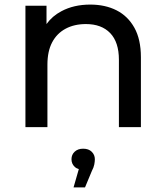

<svg xmlns="http://www.w3.org/2000/svg" viewBox="-20 -555 721 838"><path d="M374 -535Q439 -535 488.5 -510Q538 -485 566.5 -434Q595 -383 595 -305V0H499V-294Q499 -371 461 -410.5Q423 -450 355 -450Q304 -450 266 -429.5Q228 -409 207.5 -370Q187 -331 187 -273V0H91V-530H183V-450Q208 -485 248 -506Q302 -535 374 -535ZM301 263 324 183Q313 180 306 173Q292 160 292 140Q292 120 306 107Q320 94 343 94Q367 94 380.5 107.5Q394 121 394 140Q394 150 391.5 163Q389 176 381 191L351 263Z"/></svg>

Font: Montserrat Z Med
Style: Regular
Weight: 500
Designer: Julieta Ulanovsky
Foundry: Julieta Ulanovsky
Version: Version 8.000